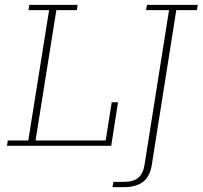

<svg xmlns="http://www.w3.org/2000/svg" viewBox="-20 -603 838 794"><path d="M9 0 12 -22H97L183 -561H98L101 -583H301L298 -561H213L127 -22H417L442 -180H468L440 0ZM492 171H445L449 149H494Q532 149 552 132Q572 115 578 77L679 -561H584L588 -583H798L794 -561H709L608 77Q601 126 572 148.5Q543 171 492 171Z"/></svg>

Font: Rokkitt SemiBold Thin
Style: Italic
Weight: 250
Italic angle: -9°
Version: Version 3.103